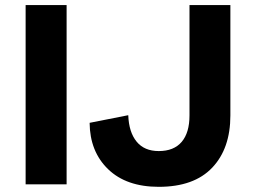

<svg xmlns="http://www.w3.org/2000/svg" viewBox="-20 -720 992 750"><path d="M80.1 -700.2H240.2V0H80.1ZM879.9 -269Q879.9 -139.6 808.8 -64.9Q737.8 9.8 600.1 9.8Q473.6 9.8 402.3 -59.1Q331.1 -127.9 330.1 -240.2L481 -270Q483.4 -203.6 513.7 -166.7Q543.9 -129.9 600.1 -129.9Q659.2 -129.9 689.7 -165.8Q720.2 -201.7 720.2 -269V-700.2H879.9Z"/></svg>

Font: Gully
Style: Bold
Weight: 700
Designer: jaikishan Patel
Foundry: MagicType
Version: Version 1.000;Glyphs 3.2 (3242)